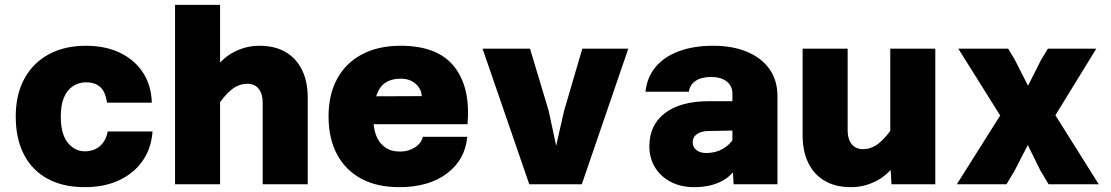

<svg xmlns="http://www.w3.org/2000/svg" viewBox="-20 -761 4590 793"><path d="M330 12Q240 12 176 -23Q112 -58 78.5 -123.5Q45 -189 45 -280Q45 -371 81 -436.5Q117 -502 182 -537Q247 -572 335 -572Q416 -572 476.5 -542.5Q537 -513 571 -460.5Q605 -408 607 -337H422Q416 -381 394.5 -401Q373 -421 335 -421Q305 -421 281 -405Q257 -389 244 -358Q231 -327 231 -280Q231 -207 260 -171.5Q289 -136 330 -136Q355 -136 374.5 -145.5Q394 -155 407 -173.5Q420 -192 425 -218H610Q605 -148 569 -96.5Q533 -45 472 -16.5Q411 12 330 12Z M1065 0V-338Q1065 -373 1048.5 -394Q1032 -415 1002 -415Q967 -415 937 -391.5Q907 -368 870 -312L852 -456Q893 -518 944 -545Q995 -572 1051 -572Q1116 -572 1160.5 -545.5Q1205 -519 1228 -471Q1251 -423 1251 -357V0ZM703 0V-741H889V0Z M1629 12Q1537 12 1472 -23Q1407 -58 1372 -123.5Q1337 -189 1337 -280Q1337 -370 1372.5 -435.5Q1408 -501 1475 -536.5Q1542 -572 1635 -572Q1787 -572 1855.5 -486.5Q1924 -401 1911 -248H1482L1483 -363L1722 -364Q1720 -395 1696 -415.5Q1672 -436 1636 -436Q1574 -436 1548 -395Q1522 -354 1522 -271Q1522 -231 1534 -200.5Q1546 -170 1570.5 -152.5Q1595 -135 1633 -135Q1667 -135 1694 -152.5Q1721 -170 1726 -196H1910Q1901 -101 1826 -44.5Q1751 12 1629 12Z M2166 0 1973 -560H2169L2246 -304L2277 -159L2310 -304L2385 -560H2575L2383 0Z M3010 0 3005 -87V-374Q3005 -406 2981.5 -424.5Q2958 -443 2917 -443Q2877 -443 2853 -427Q2829 -411 2825 -382H2646Q2652 -441 2687 -483.5Q2722 -526 2783 -549Q2844 -572 2926 -572Q3005 -572 3064.5 -547.5Q3124 -523 3157.5 -476.5Q3191 -430 3191 -364V0ZM2846 12Q2793 12 2751 -9.5Q2709 -31 2685.5 -69.5Q2662 -108 2662 -157Q2662 -245 2726.5 -294Q2791 -343 2907 -343H3021L3020 -222L2909 -220Q2877 -220 2859 -207.5Q2841 -195 2841 -173Q2841 -154 2856 -141.5Q2871 -129 2897 -129Q2935 -129 2965 -146Q2995 -163 3013 -193L3031 -84Q3005 -35 2958.5 -11.5Q2912 12 2846 12Z M3481 -560V-221Q3481 -187 3497.5 -166Q3514 -145 3544 -145Q3579 -145 3609 -168.5Q3639 -192 3676 -247L3694 -104Q3653 -42 3602 -15Q3551 12 3495 12Q3430 12 3385.5 -14.5Q3341 -41 3318 -89Q3295 -137 3295 -202V-560ZM3843 -560V0H3662L3657 -86V-560Z M4339 -285 4518 0H4311L4277 -57L4225 -162L4171 -57L4137 0H3932L4111 -284L3938 -560H4144L4171 -515L4226 -407L4280 -514L4308 -560H4508Z"/></svg>

Font: Azeret Mono ExtraBold
Style: Regular
Weight: 800
Designer: Martin Vácha
Foundry: Displaay
Version: Version 1.002